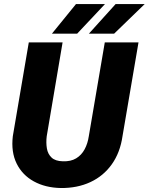

<svg xmlns="http://www.w3.org/2000/svg" viewBox="-20 -921 737 951"><path d="M499 -710.9H666L586.9 -247.1Q575.2 -165.5 533.9 -107.4Q492.7 -49.3 427.7 -19Q362.8 11.2 280.8 10.3Q204.6 8.8 147.7 -22.5Q90.8 -53.7 62.5 -110.8Q34.2 -168 43.5 -246.6L122.6 -710.9H290L211.4 -246.1Q207.5 -213.9 212.2 -186Q216.8 -158.2 235.4 -140.6Q253.9 -123 291 -122.1Q330.6 -120.6 357.2 -136.7Q383.8 -152.8 399.2 -181.6Q414.6 -210.4 419.9 -246.6ZM420.4 -754.4 552.7 -900.9H696.8L545.4 -754.4ZM237.3 -754.4 356.4 -900.9H500L362.3 -754.4Z"/></svg>

Font: Roboto Black
Style: Italic
Weight: 900
Italic angle: -12°
Designer: Christian Robertson
Foundry: Google
Version: Version 3.0; 2020